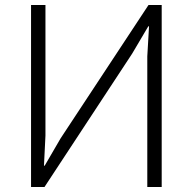

<svg xmlns="http://www.w3.org/2000/svg" viewBox="-20 -753 776 773"><path d="M105 0V-733H163V-207L157 -86H160L224 -196L578 -733H631V0H573V-526L580 -647H577L512 -537L159 0Z"/></svg>

Font: IBM Plex Sans JP Light
Style: Regular
Weight: 300
Designer: Mike Abbink; Paul van der Laan; Pieter van Rosmalen; Wujin Sim; Yejin Wi; Jinhee Kim; Boomi Park; Yona Kim; Kichan Ma
Foundry: Sandoll Inc.
Version: Version 1.002